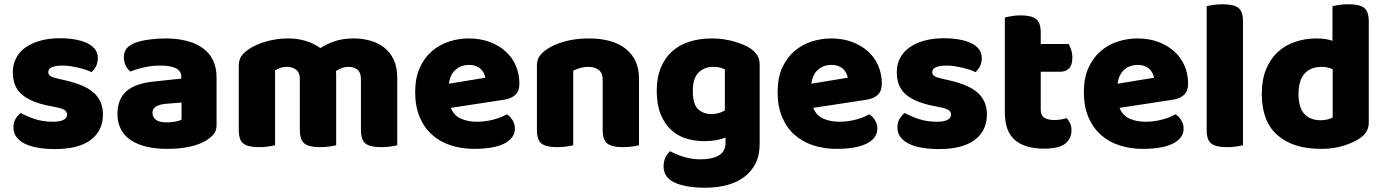

<svg xmlns="http://www.w3.org/2000/svg" viewBox="-20 -681 6483 899"><path d="M462 -145Q462 -69 405 -26Q348 17 237 17Q195 17 159 11Q123 5 97.5 -7.5Q72 -20 57.5 -39Q43 -58 43 -84Q43 -108 53 -124.5Q63 -141 77 -152Q106 -136 143.5 -123.5Q181 -111 230 -111Q261 -111 277.5 -120Q294 -129 294 -144Q294 -158 282 -166Q270 -174 242 -179L212 -185Q125 -202 82.5 -238.5Q40 -275 40 -343Q40 -380 56 -410Q72 -440 101 -460Q130 -480 170.5 -491Q211 -502 260 -502Q297 -502 329.5 -496.5Q362 -491 386 -480Q410 -469 424 -451.5Q438 -434 438 -410Q438 -387 429.5 -370.5Q421 -354 408 -343Q400 -348 384 -353.5Q368 -359 349 -363.5Q330 -368 310.5 -371Q291 -374 275 -374Q242 -374 224 -366.5Q206 -359 206 -343Q206 -332 216 -325Q226 -318 254 -312L285 -305Q381 -283 421.5 -244.5Q462 -206 462 -145Z M762 -108Q779 -108 799.5 -111.5Q820 -115 830 -121V-201L758 -195Q730 -193 712 -183Q694 -173 694 -153Q694 -133 709.5 -120.5Q725 -108 762 -108ZM754 -501Q808 -501 852.5 -490Q897 -479 928.5 -456.5Q960 -434 977 -399.5Q994 -365 994 -318V-94Q994 -68 979.5 -51.5Q965 -35 945 -23Q880 16 762 16Q709 16 666.5 6Q624 -4 593.5 -24Q563 -44 546.5 -75Q530 -106 530 -147Q530 -216 571 -253Q612 -290 698 -299L829 -313V-320Q829 -349 803.5 -361.5Q778 -374 730 -374Q693 -374 656.5 -366Q620 -358 591 -346Q578 -355 569 -373.5Q560 -392 560 -412Q560 -438 572.5 -453.5Q585 -469 611 -480Q640 -491 679.5 -496Q719 -501 754 -501Z M1840 -1Q1829 2 1808.5 5Q1788 8 1764 8Q1714 8 1692 -8.5Q1670 -25 1670 -72V-311Q1670 -341 1654 -354.5Q1638 -368 1612 -368Q1595 -368 1579.5 -362Q1564 -356 1553 -348Q1553 -344 1553.5 -340.5Q1554 -337 1554 -334V-1Q1543 2 1522.5 5Q1502 8 1478 8Q1428 8 1406 -8.5Q1384 -25 1384 -72V-311Q1384 -341 1366.5 -354.5Q1349 -368 1324 -368Q1305 -368 1291 -362.5Q1277 -357 1268 -352V-1Q1257 2 1236.5 5Q1216 8 1192 8Q1142 8 1120 -8.5Q1098 -25 1098 -72V-373Q1098 -400 1109.5 -417Q1121 -434 1141 -448Q1175 -472 1225 -486.5Q1275 -501 1331 -501Q1372 -501 1409.5 -490Q1447 -479 1480 -456Q1510 -475 1547.5 -488Q1585 -501 1638 -501Q1676 -501 1712.5 -491Q1749 -481 1777.5 -459.5Q1806 -438 1823 -402.5Q1840 -367 1840 -316Z M2091 -176Q2105 -140 2138 -125.5Q2171 -111 2212 -111Q2254 -111 2292 -121.5Q2330 -132 2353 -146Q2369 -136 2380 -118Q2391 -100 2391 -80Q2391 -55 2377 -37Q2363 -19 2337.5 -7Q2312 5 2277 10.5Q2242 16 2200 16Q2141 16 2090.5 -0.5Q2040 -17 2003 -50Q1966 -83 1945 -133Q1924 -183 1924 -250Q1924 -316 1945.5 -363.5Q1967 -411 2002.5 -441.5Q2038 -472 2083 -486.5Q2128 -501 2175 -501Q2228 -501 2271.5 -485Q2315 -469 2346.5 -441Q2378 -413 2395 -374Q2412 -335 2412 -289Q2412 -255 2393 -237Q2374 -219 2340 -214ZM2176 -377Q2138 -377 2112.5 -354Q2087 -331 2082 -289L2252 -317Q2251 -327 2246 -337.5Q2241 -348 2232 -357Q2223 -366 2209 -371.5Q2195 -377 2176 -377Z M2972 -1Q2961 2 2940.5 5Q2920 8 2896 8Q2846 8 2824 -8.5Q2802 -25 2802 -72V-308Q2802 -339 2783.5 -353.5Q2765 -368 2735 -368Q2715 -368 2697.5 -363Q2680 -358 2664 -350V-1Q2653 2 2632.5 5Q2612 8 2588 8Q2538 8 2516 -8.5Q2494 -25 2494 -72V-373Q2494 -400 2505.5 -417Q2517 -434 2537 -448Q2571 -472 2622.5 -486.5Q2674 -501 2737 -501Q2850 -501 2911 -451.5Q2972 -402 2972 -313Z M3377 -37Q3357 -29 3332.5 -24.5Q3308 -20 3278 -20Q3233 -20 3192.5 -32.5Q3152 -45 3121.5 -73.5Q3091 -102 3073 -147Q3055 -192 3055 -257Q3055 -317 3073.5 -362.5Q3092 -408 3125.5 -439Q3159 -470 3207 -485.5Q3255 -501 3314 -501Q3342 -501 3369 -497Q3396 -493 3419.5 -486Q3443 -479 3462 -471Q3481 -463 3494 -454Q3514 -440 3525.5 -422.5Q3537 -405 3537 -378V-7Q3537 46 3517.5 84.5Q3498 123 3463.5 148.5Q3429 174 3382.5 186Q3336 198 3283 198Q3229 198 3188 189.5Q3147 181 3123 165Q3087 141 3087 97Q3087 74 3096.5 55Q3106 36 3118 27Q3147 43 3183.5 54Q3220 65 3260 65Q3313 65 3345 47Q3377 29 3377 -11ZM3310 -147Q3330 -147 3345.5 -151.5Q3361 -156 3374 -164V-356Q3363 -361 3351.5 -364.5Q3340 -368 3321 -368Q3278 -368 3251 -341.5Q3224 -315 3224 -256Q3224 -193 3248.5 -170Q3273 -147 3310 -147Z M3788 -176Q3802 -140 3835 -125.5Q3868 -111 3909 -111Q3951 -111 3989 -121.5Q4027 -132 4050 -146Q4066 -136 4077 -118Q4088 -100 4088 -80Q4088 -55 4074 -37Q4060 -19 4034.5 -7Q4009 5 3974 10.5Q3939 16 3897 16Q3838 16 3787.5 -0.5Q3737 -17 3700 -50Q3663 -83 3642 -133Q3621 -183 3621 -250Q3621 -316 3642.5 -363.5Q3664 -411 3699.5 -441.5Q3735 -472 3780 -486.5Q3825 -501 3872 -501Q3925 -501 3968.5 -485Q4012 -469 4043.5 -441Q4075 -413 4092 -374Q4109 -335 4109 -289Q4109 -255 4090 -237Q4071 -219 4037 -214ZM3873 -377Q3835 -377 3809.5 -354Q3784 -331 3779 -289L3949 -317Q3948 -327 3943 -337.5Q3938 -348 3929 -357Q3920 -366 3906 -371.5Q3892 -377 3873 -377Z M4601 -145Q4601 -69 4544 -26Q4487 17 4376 17Q4334 17 4298 11Q4262 5 4236.5 -7.5Q4211 -20 4196.5 -39Q4182 -58 4182 -84Q4182 -108 4192 -124.5Q4202 -141 4216 -152Q4245 -136 4282.5 -123.5Q4320 -111 4369 -111Q4400 -111 4416.5 -120Q4433 -129 4433 -144Q4433 -158 4421 -166Q4409 -174 4381 -179L4351 -185Q4264 -202 4221.5 -238.5Q4179 -275 4179 -343Q4179 -380 4195 -410Q4211 -440 4240 -460Q4269 -480 4309.5 -491Q4350 -502 4399 -502Q4436 -502 4468.5 -496.5Q4501 -491 4525 -480Q4549 -469 4563 -451.5Q4577 -434 4577 -410Q4577 -387 4568.5 -370.5Q4560 -354 4547 -343Q4539 -348 4523 -353.5Q4507 -359 4488 -363.5Q4469 -368 4449.5 -371Q4430 -374 4414 -374Q4381 -374 4363 -366.5Q4345 -359 4345 -343Q4345 -332 4355 -325Q4365 -318 4393 -312L4424 -305Q4520 -283 4560.5 -244.5Q4601 -206 4601 -145Z M4868 15Q4780 15 4732.5 -25Q4685 -65 4685 -155V-599Q4696 -602 4716.5 -605.5Q4737 -609 4760 -609Q4809 -609 4831 -592Q4853 -575 4853 -529V-475H4984Q4990 -464 4995.5 -447.5Q5001 -431 5001 -411Q5001 -376 4985.5 -360.5Q4970 -345 4944 -345H4853V-167Q4853 -141 4869.5 -130Q4886 -119 4916 -119Q4931 -119 4947 -121.5Q4963 -124 4975 -128Q4984 -117 4990.5 -103.5Q4997 -90 4997 -71Q4997 -33 4968.5 -9Q4940 15 4868 15Z M5222 -176Q5236 -140 5269 -125.5Q5302 -111 5343 -111Q5385 -111 5423 -121.5Q5461 -132 5484 -146Q5500 -136 5511 -118Q5522 -100 5522 -80Q5522 -55 5508 -37Q5494 -19 5468.5 -7Q5443 5 5408 10.5Q5373 16 5331 16Q5272 16 5221.5 -0.5Q5171 -17 5134 -50Q5097 -83 5076 -133Q5055 -183 5055 -250Q5055 -316 5076.5 -363.5Q5098 -411 5133.5 -441.5Q5169 -472 5214 -486.5Q5259 -501 5306 -501Q5359 -501 5402.5 -485Q5446 -469 5477.5 -441Q5509 -413 5526 -374Q5543 -335 5543 -289Q5543 -255 5524 -237Q5505 -219 5471 -214ZM5307 -377Q5269 -377 5243.5 -354Q5218 -331 5213 -289L5383 -317Q5382 -327 5377 -337.5Q5372 -348 5363 -357Q5354 -366 5340 -371.5Q5326 -377 5307 -377Z M5724 8Q5674 8 5652 -8.5Q5630 -25 5630 -72V-652Q5641 -655 5661.5 -658Q5682 -661 5706 -661Q5756 -661 5778 -644.5Q5800 -628 5800 -581V-1Q5789 2 5768.5 5Q5748 8 5724 8Z M6145 -501Q6188 -501 6219 -490V-652Q6230 -655 6250.5 -658Q6271 -661 6295 -661Q6345 -661 6367 -644.5Q6389 -628 6389 -581V-107Q6389 -60 6345 -32Q6316 -13 6270.5 1.5Q6225 16 6165 16Q6034 16 5961 -48.5Q5888 -113 5888 -241Q5888 -307 5908 -356Q5928 -405 5962.5 -437Q5997 -469 6044 -485Q6091 -501 6145 -501ZM6220 -357Q6209 -362 6196 -365Q6183 -368 6169 -368Q6117 -368 6088.5 -336.5Q6060 -305 6060 -241Q6060 -178 6087 -148Q6114 -118 6164 -118Q6182 -118 6197 -122Q6212 -126 6220 -131Z"/></svg>

Font: Baloo Bhaina 2 ExtraBold
Style: Regular
Weight: 800
Designer: Yesha Goshar, Manish Minz, Shuchita Grover and Ek Type
Foundry: Ek Type
Version: Version 1.640;hotconv 1.0.111;makeotfexe 2.5.65597; ttfautoh